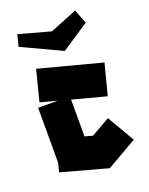

<svg xmlns="http://www.w3.org/2000/svg" viewBox="-136 -775 666 858"><g transform="rotate(-20 197.0 -346.5)"><path d="M234 11 15 -49 26 -90V-352H119L40 -373L77 -519L374 -441L336 -294L177 -336V-161L214 -151L303 -202L379 -72L235 11H234ZM51 -693 201 -652 330 -704 356 -637 225 -550 37 -638Z"/></g></svg>

Font: Blaka Ink
Style: Regular
Weight: 400
Designer: Mohamed Gaber
Foundry: Kief Type Foundry
Version: Version 1.003; ttfautohint (v1.8.4.7-5d5b)